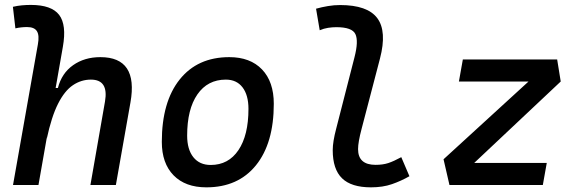

<svg xmlns="http://www.w3.org/2000/svg" viewBox="-20 -763 2384 792"><path d="M353 0 413.1 -344.2Q428.7 -434.6 355 -434.6Q314.9 -434.6 280.8 -411.6Q246.6 -388.7 219.5 -335.2Q192.4 -281.7 172.9 -190.4L173.8 -199.7L138.7 0H33.7L136.2 -579.6Q143.1 -617.2 132.3 -634.3Q121.6 -651.4 91.8 -651.4Q79.6 -651.4 67.6 -650.1Q55.7 -648.9 43.5 -646L33.2 -734.9Q51.8 -739.3 70.3 -741Q88.9 -742.7 107.4 -742.7Q192.4 -742.7 223.9 -701.7Q255.4 -660.6 239.3 -569.8L209.5 -399.9H218.8Q234.4 -460.9 281.5 -494.1Q328.6 -527.3 394 -527.3Q551.3 -527.3 518.1 -340.3L458 0Z M831.1 9.8Q744.6 9.8 696 -39.8Q647.5 -89.4 647.5 -177.7Q647.5 -342.8 721.2 -435.1Q794.9 -527.3 925.8 -527.3Q1012.2 -527.3 1060.8 -476.6Q1109.4 -425.8 1109.4 -335Q1109.4 -172.4 1035.9 -81.3Q962.4 9.8 831.1 9.8ZM849.1 -82.5Q922.4 -82.5 963.6 -143.8Q1004.9 -205.1 1004.9 -314Q1004.9 -370.6 980.5 -402.6Q956.1 -434.6 911.6 -434.6Q836.4 -434.6 794.2 -373.5Q752 -312.5 752 -203.6Q752 -146.5 777.6 -114.5Q803.2 -82.5 849.1 -82.5Z M1510.3 9.8Q1429.2 9.8 1390.9 -27.6Q1352.5 -64.9 1352.5 -143.6Q1352.5 -178.2 1366.7 -231.9L1442.4 -527.3Q1459.5 -593.8 1446 -622.3Q1432.6 -650.9 1367.2 -650.9Q1350.6 -650.9 1333.3 -648.2Q1315.9 -645.5 1298.8 -638.2L1283.7 -727.1Q1308.1 -733.9 1333 -738Q1357.9 -742.2 1382.8 -742.2Q1496.1 -742.2 1536.4 -688Q1576.7 -633.8 1547.4 -521.5L1471.7 -231.9Q1457 -176.8 1457 -147.9Q1457 -83 1529.3 -83Q1559.1 -83 1581.5 -90.3Q1604 -97.7 1635.3 -114.7L1668.9 -36.1Q1634.8 -16.6 1596.9 -3.4Q1559.1 9.8 1510.3 9.8Z M2293 -426.8 1936 -90.8H2235.4L2219.2 0H1834L1809.6 -106L2160.2 -426.8H1873L1889.2 -517.6H2278.3Z"/></svg>

Font: Cascadia Mono
Style: Italic
Weight: 400
Italic angle: -10°
Monospace: yes
Designer: Aaron Bell
Foundry: Saja Typeworks
Version: Version 2404.023; ttfautohint (v1.8.4)